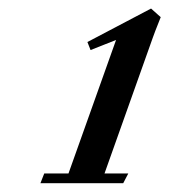

<svg xmlns="http://www.w3.org/2000/svg" viewBox="-20 -678 393 445"><path d="M73.7 -253.4 82.5 -275.9H138.7L249 -585.4L189.9 -562L182.6 -580.6L330.1 -658.2L352.5 -638.2Q336.9 -599.1 334 -590.3L222.2 -275.9H277.3L265.6 -253.4Z"/></svg>

Font: Elstob 10pt
Style: Bold Italic
Weight: 700
Italic angle: -20°
Designer: Peter S. Baker
Version: Version 1.015